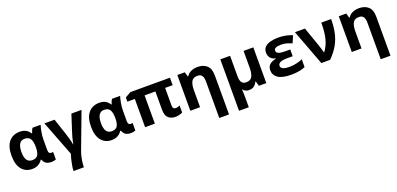

<svg xmlns="http://www.w3.org/2000/svg" viewBox="11 -1537 5703 2757"><g transform="rotate(-20 2862.5 -158.0)"><path d="M259 10Q163 10 104 -61.5Q45 -133 45 -271Q45 -411 106 -483Q167 -555 270 -555Q328 -555 365 -534.5Q402 -514 427 -473H434Q439 -490 447 -510.5Q455 -531 467 -546H590Q579 -514 567 -453Q555 -392 555 -325V-173Q555 -139 567.5 -127Q580 -115 596 -115Q603 -115 612 -117Q621 -119 625 -120V-3Q618 1 596.5 5.5Q575 10 558 10Q508 10 477 -8Q446 -26 429 -72H419Q397 -38 359 -14Q321 10 259 10ZM304 -109Q366 -109 390.5 -146.5Q415 -184 416 -266V-272Q416 -352 391.5 -394Q367 -436 302 -436Q249 -436 223 -393.5Q197 -351 197 -270Q197 -109 304 -109Z M1215 -546 1013 -9Q997 31 986.5 76Q976 121 970.5 163.5Q965 206 965 240H807Q807 212 813.5 170Q820 128 831 81.5Q842 35 856 -6L648 -546H803L883 -305Q892 -279 902.5 -242.5Q913 -206 921 -172.5Q929 -139 932 -121H935Q937 -136 943.5 -165.5Q950 -195 959.5 -230.5Q969 -266 980 -298L1060 -546Z M1474 10Q1378 10 1319 -61.5Q1260 -133 1260 -271Q1260 -411 1321 -483Q1382 -555 1485 -555Q1543 -555 1580 -534.5Q1617 -514 1642 -473H1649Q1654 -490 1662 -510.5Q1670 -531 1682 -546H1805Q1794 -514 1782 -453Q1770 -392 1770 -325V-173Q1770 -139 1782.5 -127Q1795 -115 1811 -115Q1818 -115 1827 -117Q1836 -119 1840 -120V-3Q1833 1 1811.5 5.5Q1790 10 1773 10Q1723 10 1692 -8Q1661 -26 1644 -72H1634Q1612 -38 1574 -14Q1536 10 1474 10ZM1519 -109Q1581 -109 1605.5 -146.5Q1630 -184 1631 -266V-272Q1631 -352 1606.5 -394Q1582 -436 1517 -436Q1464 -436 1438 -393.5Q1412 -351 1412 -270Q1412 -109 1519 -109Z M2497 -107Q2514 -107 2530 -112Q2546 -117 2560 -124V-17Q2543 -7 2513 1.5Q2483 10 2452 10Q2383 10 2342.5 -28Q2302 -66 2302 -150V-432H2137V0H1988V-432H1874V-496L1961 -546H2566V-432H2451V-156Q2451 -131 2464.5 -119Q2478 -107 2497 -107Z M2989 -556Q3077 -556 3130 -508.5Q3183 -461 3183 -356V240H3034V-319Q3034 -378 3013 -407.5Q2992 -437 2946 -437Q2878 -437 2853 -390.5Q2828 -344 2828 -257V0H2679V-546H2793L2813 -476H2821Q2847 -518 2892.5 -537Q2938 -556 2989 -556Z M3840 -546V0H3727L3706 -73H3699Q3679 -32 3649.5 -11Q3620 10 3577 10Q3516 10 3483 -34H3480Q3482 -24 3483 -2.5Q3484 19 3484.5 42.5Q3485 66 3485 84V240H3336V-546H3485V-227Q3485 -109 3574 -109Q3641 -109 3666 -155.5Q3691 -202 3691 -289V-546Z M4328 -336V-233H4246Q4169 -233 4136 -216Q4103 -199 4103 -166Q4103 -139 4133 -122Q4163 -105 4234 -105Q4295 -105 4348 -118Q4401 -131 4435 -147V-28Q4398 -11 4344 -0.5Q4290 10 4223 10Q4082 10 4019 -34Q3956 -78 3956 -151Q3956 -211 3992.5 -241Q4029 -271 4089 -282V-287Q4037 -299 4011 -331.5Q3985 -364 3985 -413Q3985 -465 4017 -496.5Q4049 -528 4103 -542Q4157 -556 4223 -556Q4280 -556 4337 -545Q4394 -534 4436 -515L4390 -407Q4354 -422 4315.5 -434Q4277 -446 4227 -446Q4118 -446 4118 -395Q4118 -363 4150.5 -349.5Q4183 -336 4253 -336Z M4476 -546H4629L4735 -243Q4743 -221 4753 -186.5Q4763 -152 4769 -132H4773Q4830 -207 4854.5 -305.5Q4879 -404 4879 -546H5029Q5029 -438 5010.5 -345.5Q4992 -253 4945.5 -168.5Q4899 -84 4815 0H4681Z M5456 -556Q5544 -556 5597 -508.5Q5650 -461 5650 -356V240H5501V-319Q5501 -378 5480 -407.5Q5459 -437 5413 -437Q5345 -437 5320 -390.5Q5295 -344 5295 -257V0H5146V-546H5260L5280 -476H5288Q5314 -518 5359.5 -537Q5405 -556 5456 -556Z"/></g></svg>

Font: Noto IKEA Arabic
Style: Bold
Weight: 700
Designer: Monotype Design Team
Foundry: Monotype Imaging Inc.
Version: Version 1.200